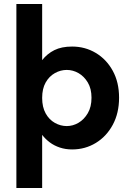

<svg xmlns="http://www.w3.org/2000/svg" viewBox="-20 -741 652 961"><path d="M191 200H62V-721H191V-440Q216 -472 252 -490Q288 -508 341 -508Q406 -508 459.5 -476Q513 -444 544.5 -386.5Q576 -329 576 -252Q576 -175 544.5 -116.5Q513 -58 459.5 -25.5Q406 7 341 7Q308 7 279.5 -2.5Q251 -12 229 -28.5Q207 -45 191 -66ZM438 -252Q438 -297 419.5 -328Q401 -359 373 -375Q345 -391 314 -391Q283 -391 254.5 -375Q226 -359 208.5 -328Q191 -297 191 -251Q191 -205 208.5 -173.5Q226 -142 254.5 -126Q283 -110 314 -110Q345 -110 373 -126.5Q401 -143 419.5 -174.5Q438 -206 438 -252Z"/></svg>

Font: Albert Sans
Style: Bold
Weight: 700
Designer: Andreas Rasmussen
Foundry: a.Foundry
Version: Version 1.025